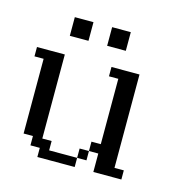

<svg xmlns="http://www.w3.org/2000/svg" viewBox="-66 -425 450 485"><g transform="rotate(15 158.5 -183.0)"><path d="M170.4 -23.9V-48.3H194.8V-23.9ZM72.8 0V-23.9H48.3V-48.3H23.9V-243.7H0V-268.1H72.8V-48.3H97.2V-23.9H170.4V0ZM219.2 0V-48.3H194.8V-72.8H219.2V-243.7H194.8V-268.1H268.1V-23.9H292.5V0ZM72.8 -316.9V-365.7H121.6V-316.9ZM170.4 -316.9V-365.7H219.2V-316.9Z"/></g></svg>

Font: FS Mondwest Regular
Style: Regular
Weight: 400
Designer: NZWStudios2024
Foundry: https://fontstruct.com
Version: Version 1.0